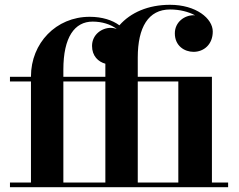

<svg xmlns="http://www.w3.org/2000/svg" viewBox="-20 -780 994 800"><path d="M21.5 -19.5V0H930.5V-19.5H863V-460H554V-540C554 -667 598.5 -740.5 688.5 -740.5C729 -740.5 765.5 -731 793 -716C791 -716.5 788.5 -716.5 786.5 -716.5C749 -716.5 708.5 -688.5 708.5 -641C708.5 -588.5 749 -564 786.5 -564C829.5 -564 866.5 -595 866.5 -648.5C866.5 -703 797 -760 688.5 -760C597 -760 524 -727.5 477.5 -674.5C448.5 -696 406 -710 353.5 -710C213.5 -710 109 -600 109 -461.5V-460H21.5V-440.5H109V-19.5ZM244 -490C244 -625.5 291 -690 366 -690C405.5 -690 441 -678.5 465.5 -660V-659.5C457.5 -662.5 449.5 -664 441.5 -664C404 -664 363.5 -636 363.5 -588.5C363.5 -546.5 389.5 -522.5 419 -514.5C419 -513.5 419 -512.5 419 -511.5V-460H244ZM244 -19.5V-440.5H419V-19.5ZM723 -440.5V-19.5H554V-440.5Z"/></svg>

Font: Bodoni* 11pt
Style: Bold
Weight: 700
Version: Version 2.3